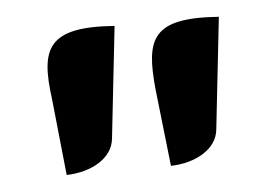

<svg xmlns="http://www.w3.org/2000/svg" viewBox="-31 -737 445 310"><g transform="rotate(-5 191.5 -582.0)"><path d="M164 -698C56 -706 42 -672 53 -590L66 -465C107 -466 141 -486 144 -517ZM333 -698C224 -706 213 -672 221 -590L235 -465C276 -466 310 -486 313 -517Z"/></g></svg>

Font: Mesarto
Style: Regular
Weight: 700
Designer: Mohamed Gaber
Foundry: Kief Type Foundry
Version: Version 2.020